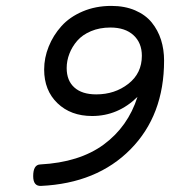

<svg xmlns="http://www.w3.org/2000/svg" viewBox="-20 -610 640 641"><path d="M127.4 -377.9Q127.4 -308.1 171.9 -265.4Q216.3 -222.7 287.6 -222.7Q374 -222.7 439 -286.6Q407.2 -187 326.2 -127.4Q245.1 -67.9 114.3 -61Q90.8 -60.1 90.8 -22Q90.8 11.7 116.7 10.7Q303.7 2 415.8 -111.6Q527.8 -225.1 527.8 -407.7Q527.8 -444.8 517.6 -477.1Q507.3 -509.3 486.6 -534.9Q465.8 -560.5 431.2 -575.4Q396.5 -590.3 351.6 -590.3Q299.3 -590.3 255.9 -571.8Q212.4 -553.2 185.1 -522.7Q157.7 -492.2 142.6 -454.6Q127.4 -417 127.4 -377.9ZM453.6 -423.8Q453.6 -365.2 408.4 -330.1Q363.3 -294.9 301.3 -294.9Q253.9 -294.9 228.3 -317.9Q202.6 -340.8 202.6 -382.8Q202.6 -407.2 211.7 -430.7Q220.7 -454.1 237.8 -473.9Q254.9 -493.7 283.7 -505.9Q312.5 -518.1 348.6 -518.1Q397.9 -518.1 425.8 -492.4Q453.6 -466.8 453.6 -423.8Z"/></svg>

Font: Courier Prime Code
Style: Italic
Weight: 400
Italic angle: -10°
Designer: Alan Dague-Greene
Foundry: Quote-Unquote Apps
Version: Version 3.18